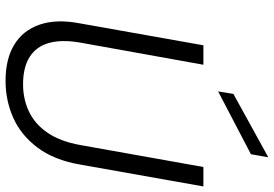

<svg xmlns="http://www.w3.org/2000/svg" viewBox="-167 -806 985 691"><g transform="rotate(90 325.5 -460.5)"><path d="M271 12Q192 12 140.5 -19.5Q89 -51 68.5 -111Q48 -171 64 -255L143 -700H213L133 -255Q122 -190 134.5 -144.5Q147 -99 184.5 -75Q222 -51 283 -51Q337 -51 382 -72.5Q427 -94 458 -139.5Q489 -185 502 -257L581 -700H651L572 -255Q556 -163 511.5 -103.5Q467 -44 404.5 -16Q342 12 271 12ZM309 -753 318 -808 545 -933H546L535 -871Z"/></g></svg>

Font: DM Sans 28pt Light
Style: Italic
Weight: 300
Italic angle: -10°
Version: Version 4.004;gftools[0.9.30]